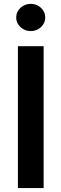

<svg xmlns="http://www.w3.org/2000/svg" viewBox="-20 -964 314 984"><path d="M190.2 -825.2Q168.5 -804.7 137.7 -804.7Q106.9 -804.7 85 -825.2Q63 -845.7 63 -874.5Q63 -903.3 85 -923.8Q106.9 -944.3 137.7 -944.3Q168.5 -944.3 190.2 -923.8Q211.9 -903.3 211.9 -874.5Q211.9 -845.7 190.2 -825.2ZM203.6 -727.1V0H71.8V-727.1Z"/></svg>

Font: Interop SemBd
Style: Regular
Weight: 600
Designer: Rasmus Andersson, Google, Jang Haemin
Foundry: jhaemin
Version: Version 1.007